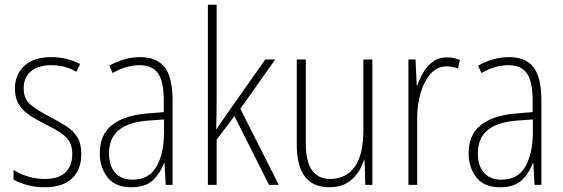

<svg xmlns="http://www.w3.org/2000/svg" viewBox="-20 -831 2377 810"><path d="M323 -181Q323 -116 284 -78.5Q245 -41 168 -41Q126 -41 92.5 -51Q59 -61 37 -73V-114Q64 -97 98 -86.5Q132 -76 168 -76Q228 -76 256.5 -104Q285 -132 285 -181Q285 -214 272 -235Q259 -256 234 -272Q209 -288 175 -305Q137 -324 107.5 -343Q78 -362 60.5 -389Q43 -416 43 -458Q43 -516 82.5 -553Q122 -590 196 -590Q231 -590 262 -582Q293 -574 318 -561L302 -528Q257 -556 195 -556Q143 -556 111.5 -531Q80 -506 80 -458Q80 -413 109 -389Q138 -365 191 -338Q227 -319 257.5 -300Q288 -281 305.5 -253.5Q323 -226 323 -181Z M571 -590Q642 -590 675 -547Q708 -504 708 -408V-51H679L674 -143H672Q657 -102 626 -71.5Q595 -41 533 -41Q466 -41 433.5 -83Q401 -125 401 -184Q401 -263 452.5 -303.5Q504 -344 598 -352L671 -358V-404Q671 -488 646.5 -522Q622 -556 569 -556Q543 -556 515 -548.5Q487 -541 455 -523L441 -554Q471 -571 504 -580.5Q537 -590 571 -590ZM601 -322Q521 -315 480.5 -281.5Q440 -248 440 -184Q440 -131 466 -102Q492 -73 539 -73Q608 -73 639.5 -127Q671 -181 672 -269V-327Z M894 -421Q894 -385 893.5 -353Q893 -321 892 -286H893Q905 -303 913.5 -316Q922 -329 933 -344L1099 -580H1141L994 -372L1156 -51H1115L969 -341L894 -242V-51H857V-811H894Z M1551 -580V-51H1521L1518 -155H1515Q1506 -126 1488 -100Q1470 -74 1441 -57.5Q1412 -41 1369 -41Q1232 -41 1232 -221V-580H1270V-229Q1270 -149 1296.5 -112.5Q1323 -76 1373 -76Q1439 -76 1476 -126.5Q1513 -177 1513 -284V-580Z M1865 -589Q1879 -589 1893 -586.5Q1907 -584 1920 -578L1912 -542Q1902 -546 1890 -548.5Q1878 -551 1864 -551Q1824 -551 1796.5 -519.5Q1769 -488 1754.5 -438.5Q1740 -389 1740 -334V-51H1703V-580H1733L1738 -471H1741Q1750 -499 1766 -526Q1782 -553 1806.5 -571Q1831 -589 1865 -589Z M2127 -590Q2198 -590 2231 -547Q2264 -504 2264 -408V-51H2235L2230 -143H2228Q2213 -102 2182 -71.5Q2151 -41 2089 -41Q2022 -41 1989.5 -83Q1957 -125 1957 -184Q1957 -263 2008.5 -303.5Q2060 -344 2154 -352L2227 -358V-404Q2227 -488 2202.5 -522Q2178 -556 2125 -556Q2099 -556 2071 -548.5Q2043 -541 2011 -523L1997 -554Q2027 -571 2060 -580.5Q2093 -590 2127 -590ZM2157 -322Q2077 -315 2036.5 -281.5Q1996 -248 1996 -184Q1996 -131 2022 -102Q2048 -73 2095 -73Q2164 -73 2195.5 -127Q2227 -181 2228 -269V-327Z"/></svg>

Font: Noto Sans Tamil UI Condensed ExtraLight
Style: Regular
Weight: 200
Width: 3
Designer: Jelle Bosma - Monotype Design Team
Foundry: Monotype Imaging Inc.
Version: Version 2.004; ttfautohint (v1.8.4.7-5d5b)